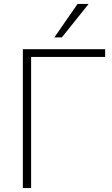

<svg xmlns="http://www.w3.org/2000/svg" viewBox="-20 -955 567 975"><path d="M96 0V-705H514V-666H138V0ZM256 -765 374 -935H430L294 -765Z"/></svg>

Font: Nunito Sans 12pt ExtraLight
Style: Regular
Weight: 200
Designer: Vernon Adams
Foundry: Vernon Adams
Version: Version 3.101;gftools[0.9.27]